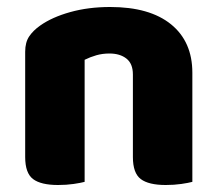

<svg xmlns="http://www.w3.org/2000/svg" viewBox="-20 -521 623 549"><path d="M530 -313V-221H360V-308Q360 -339 341.5 -353.5Q323 -368 293 -368Q273 -368 255.5 -363Q238 -358 222 -350V-221H52V-373Q52 -400 63.5 -417Q75 -434 95 -448Q129 -472 181 -486.5Q233 -501 295 -501Q408 -501 469 -451.5Q530 -402 530 -313ZM52 -264H222V-1Q211 2 190.5 5Q170 8 146 8Q97 8 74.5 -9Q52 -26 52 -72ZM360 -264H530V-1Q519 2 498.5 5Q478 8 454 8Q405 8 382.5 -9Q360 -26 360 -72Z"/></svg>

Font: Baloo Bhaijaan 2 ExtraBold
Style: Regular
Weight: 800
Designer: Sanskriti Dholi, Noopur Datye and Ek Type
Foundry: Ek Type
Version: Version 1.701